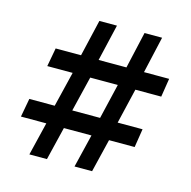

<svg xmlns="http://www.w3.org/2000/svg" viewBox="-90 -672 756 760"><g transform="rotate(15 288.0 -292.0)"><path d="M95 -1 128 -137H24L38 -213H142L177 -357H73L87 -433H191L226 -583H298L263 -433H377L411 -583H483L449 -433H552L540 -357H434L400 -213H502L490 -137H385L352 -1H280L313 -137H200L167 -1ZM214 -213H328L362 -357H249Z"/></g></svg>

Font: Rokkitt Medium
Style: Regular
Weight: 500
Version: Version 3.103